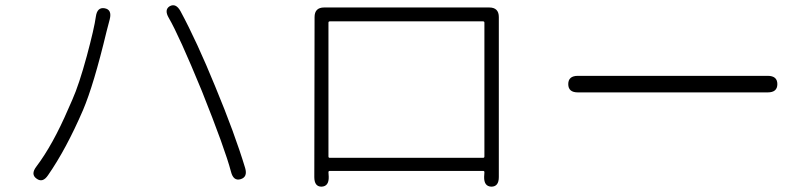

<svg xmlns="http://www.w3.org/2000/svg" viewBox="-20 -699 3040 719"><path d="M160 -43Q140 -13 117 -30Q94 -46 116 -75Q178 -157 236 -292Q243 -309 251 -326Q276 -382 305 -489Q333 -593 339 -637Q344 -673 372 -668Q400 -663 391 -627L379 -581Q331 -381 291 -287Q228 -141 160 -43ZM881 -28Q854 -20 845 -56Q823 -140 736 -358Q650 -567 612 -632Q594 -663 616 -676Q639 -688 656 -657Q717 -544 786 -375Q859 -199 898 -70Q908 -36 881 -28Z M1184 0Q1157 0 1157 -36L1158 -635Q1158 -671 1194 -671H1812Q1848 -671 1848 -635V-36Q1848 0 1820 0Q1792 -1 1793 -37L1794 -54Q1794 -59 1789 -59H1215Q1210 -59 1210 -54L1211 -37Q1212 -1 1184 0ZM1210 -113Q1210 -108 1215 -108H1789Q1794 -108 1794 -113V-614Q1794 -619 1789 -619H1215Q1210 -619 1210 -614Z M2144 -353Q2108 -353 2108 -384Q2108 -415 2144 -415H2855Q2891 -415 2891 -384Q2891 -353 2855 -353Z"/></svg>

Font: Resource Han Rounded JP Light
Style: Regular
Weight: 300
Designer: Cyano Hao (round all glyphs); Ryoko NISHIZUKA 西塚涼子 (kana, bopomofo & ideographs); Paul D. Hunt (Latin, Greek & Cyrillic)
Foundry: Cyano Hao
Version: 0.990